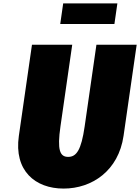

<svg xmlns="http://www.w3.org/2000/svg" viewBox="-20 -1086 818 1121"><path d="M348.9 -1066 331.7 -946H648L665.3 -1066ZM543 -825 474.3 -348C454.4 -210 426.5 -170 378 -170C329.5 -170 313.1 -210 333 -348L401.7 -825H166.7L90.1 -293C60.7 -89 185.7 15 351.3 15C517 15 672 -89 701.4 -293L778 -825Z"/></svg>

Font: Blink
Style: WideObl
Weight: 400
Designer: Mew Too
Foundry: Cannot Into Space Fonts
Version: Version 001.000